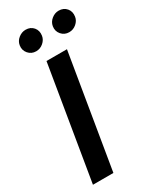

<svg xmlns="http://www.w3.org/2000/svg" viewBox="-234 -1004 878 1071"><g transform="rotate(-30 205.0 -468.5)"><path d="M278.8 -727.3 158 0H26.3L147 -727.3ZM338.1 -802.9Q307.9 -802.9 288.7 -825.1Q269.5 -847.3 274.5 -877.8Q278.8 -903.1 299.7 -919.9Q320.7 -936.8 345.5 -936.8Q377.1 -936.8 395.4 -915.1Q413.7 -893.5 408.7 -861.9Q405.2 -838.1 384.8 -820.5Q364.3 -802.9 338.1 -802.9ZM125 -802.9Q94.8 -802.9 75.6 -825.3Q56.5 -847.7 61.4 -877.8Q65.3 -903.1 86.5 -919.9Q107.6 -936.8 132.5 -936.8Q164.1 -936.8 182.4 -915.1Q200.6 -893.5 195.7 -861.9Q192.1 -838.1 171.7 -820.5Q151.3 -802.9 125 -802.9Z"/></g></svg>

Font: Inter UI Semi Bold
Style: Italic
Weight: 600
Italic angle: -9.39999°
Designer: Rasmus Andersson
Foundry: rsms
Version: 3.2;8d6f07862